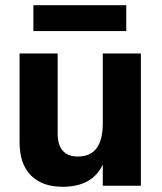

<svg xmlns="http://www.w3.org/2000/svg" viewBox="-20 -712 620 736"><path d="M464 -593H108V-692H464ZM520 0H374V-81Q334 4 220 4Q142 4 98.5 -39.5Q55 -83 55 -168V-507H201V-201Q201 -112 279 -112Q374 -112 374 -239V-507H520Z"/></svg>

Font: Hind Madurai
Style: Bold
Weight: 700
Designer: Jyotish Sonowal
Foundry: Indian Type Foundry
Version: Version 0.702;PS 1.0;hotconv 1.0.81;makeotf.lib2.5.63406